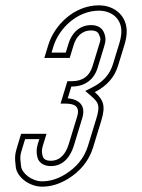

<svg xmlns="http://www.w3.org/2000/svg" viewBox="-20 -693 531 719"><path d="M350.2 -673C257.9 -673 183.7 -599.2 161 -525L146 -476H241L256 -525C264.8 -553.9 285.5 -579 321.5 -579C336.2 -579 345.6 -574.5 349.9 -565.5C358.6 -547 357.1 -544.8 351 -525L326.5 -445C315.1 -407.7 289.4 -389 249.4 -389H232.4L206.7 -305H223.7C258.2 -305 280.9 -295.7 268.8 -256L237.3 -153C227.7 -121.8 208.6 -91 170.3 -91C153 -91 142.8 -96.8 139.7 -108.5C133.6 -131.4 139.4 -143.5 144.7 -161L154.2 -192H59.2L47.3 -153C36.1 -116.4 34 -108.1 39.1 -67.5C44 -28.5 90.8 6 137.7 6C171 6 203.7 -4 235.8 -24C278.7 -50.7 312.6 -88.8 328.6 -141L359.8 -243C376.1 -296.5 367.4 -319.7 334.9 -348C379.8 -370.7 408.9 -403.7 422.1 -447L446 -525C450.7 -540.3 453.5 -554.8 454.3 -568.5C458.1 -630.1 412 -673 350.2 -673ZM350.2 -653C402.2 -653 437.4 -618.9 434.3 -569.7C433.6 -557.9 431.2 -544.9 426.9 -530.8L403 -452.8C391.4 -415 366.8 -386.5 325.9 -365.9L299.3 -352.5L321.8 -332.9C349.6 -308.7 355.5 -297.4 340.7 -248.8L309.5 -146.9C295.1 -99.9 264.9 -65.7 225.3 -41C195.8 -22.6 166.9 -14 137.7 -14C98.7 -14 62.2 -44.4 59 -70C54 -109.7 55.1 -110.3 66.4 -147.2L74 -172H127.2L125.6 -166.8C120.8 -151.3 112.8 -131.8 120.3 -103.4C126.5 -80 149.1 -71 170.3 -71C222.1 -71 246.2 -113.8 256.4 -147.2L287.9 -250.2C290.1 -257.4 291.5 -264.3 291.9 -271C294.4 -310.8 259.2 -323.3 233.7 -324.7L247.2 -369H249.4C296.9 -369 331.9 -394 345.7 -439.2L370.1 -519.2C375.9 -537.9 377.9 -553 368 -574C359.2 -592.6 339.7 -599 321.5 -599C274.1 -599 247.1 -564.5 236.9 -530.8L226.2 -496H173L180.1 -519.2C200.7 -586.5 268.9 -653 350.2 -653Z"/></svg>

Font: Din Kursivschrift
Style: EngGhost
Weight: 400
Version: Version 1.089